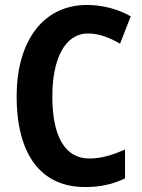

<svg xmlns="http://www.w3.org/2000/svg" viewBox="-20 -744 574 774"><path d="M335 -609C381 -609 424 -591 464 -568L507 -678C456 -708 391 -724 331 -724C148 -724 47 -570 47 -356C47 -129 139 10 323 10C384 10 435 -1 484 -25V-141C435 -120 390 -105 340 -105C241 -105 191 -196 191 -355C191 -506 241 -609 335 -609Z"/></svg>

Font: Noto Sans Display SemiCondensed
Style: Bold
Weight: 700
Width: 4
Designer: Monotype Design Team
Foundry: Monotype Imaging Inc.
Version: Version 1.900